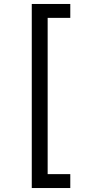

<svg xmlns="http://www.w3.org/2000/svg" viewBox="-20 -812 455 967"><path d="M140 -792H334V-722H220V65H334V135H140Z"/></svg>

Font: hindi25
Style: Book
Weight: 400
Designer: Jelle Bosma - Monotype Design Team
Foundry: Monotype Imaging Inc.
Version: Version 2.003